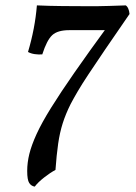

<svg xmlns="http://www.w3.org/2000/svg" viewBox="-20 -523 504 713"><path d="M447 -503Q453 -499 456.5 -490.5Q460 -482 461 -471Q407 -393 370 -338.5Q333 -284 308.5 -247Q284 -210 268.5 -183.5Q253 -157 242 -136Q224 -100 213 -65.5Q202 -31 196 10.5Q190 52 186 108Q167 118 144 136Q121 154 109 170Q96 168 88.5 156.5Q81 145 81 112Q81 81 89 48.5Q97 16 116 -25.5Q135 -67 169.5 -122.5Q204 -178 256.5 -253.5Q309 -329 383 -430L398 -411H237Q194 -411 174 -392.5Q154 -374 137 -321Q123 -320 109 -322Q95 -324 84 -330Q110 -417 117 -503Q160 -501 211 -500.5Q262 -500 297 -500Q321 -500 341.5 -500Q362 -500 386.5 -501Q411 -502 447 -503Z"/></svg>

Font: Vollkorn
Style: Italic
Weight: 400
Italic angle: -11°
Designer: Friedrich Althausen
Foundry: Friedrich Althausen
Version: Version 5.001